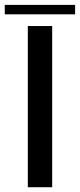

<svg xmlns="http://www.w3.org/2000/svg" viewBox="-46 -784 334 804"><path d="M70.5 0H172.5V-675H70.5ZM-26 -724H268.5V-763.5H-26Z"/></svg>

Font: Anybody UltraCondensed Thin
Style: Regular
Weight: 400
Version: Version 1.111